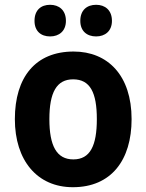

<svg xmlns="http://www.w3.org/2000/svg" viewBox="-20 -771 611 801"><path d="M124 -684C124 -641 151 -619 189 -619C226 -619 255 -641 255 -684C255 -729 226 -751 189 -751C151 -751 124 -729 124 -684ZM315 -684C315 -641 343 -619 381 -619C418 -619 447 -641 447 -684C447 -729 418 -751 381 -751C343 -751 315 -729 315 -684ZM529 -274C529 -456 430 -556 287 -556C128 -556 42 -449 42 -274C42 -102 135 10 284 10C444 10 529 -103 529 -274ZM186 -274C186 -385 216 -440 285 -440C356 -440 384 -385 384 -274C384 -163 356 -106 286 -106C216 -106 186 -163 186 -274Z"/></svg>

Font: Noto Sans Arabic UI SmCn
Style: Bold
Weight: 700
Width: 4
Designer: Monotype Design Team, Nadine Chahine and Nizar Qandah
Foundry: Monotype Imaging Inc.
Version: Version 2.010